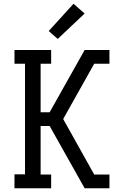

<svg xmlns="http://www.w3.org/2000/svg" viewBox="-20 -1001 640 1021"><path d="M57 0V-74H113V-662H57V-735H252V-662H196V-404H244L430 -735H562V-662H481L316 -368L481 -73H562V0H430L244 -331H196V-73H252V0ZM287 -794 239 -836 371 -981 430 -929Z"/></svg>

Font: Iosevka Plex Etoile
Style: Regular
Weight: 400
Designer: Belleve Invis
Foundry: Belleve Invis
Version: Version 25.1.1; ttfautohint (v1.8.4)